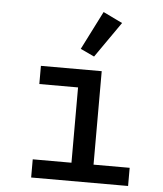

<svg xmlns="http://www.w3.org/2000/svg" viewBox="-55 -836 750 884"><g transform="rotate(5 320.0 -394.0)"><path d="M122 -84H301V-432H122V-516H403V-84H570V0H122ZM362 -580 298 -610 388 -788 477 -745Z"/></g></svg>

Font: Writer Medium
Style: Regular
Weight: 500
Monospace: yes
Designer: Mike Abbink, Paul van der Laan, Pieter van Rosmalen
Foundry: Bold Monday
Version: Version 2.001 2020